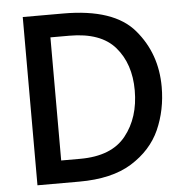

<svg xmlns="http://www.w3.org/2000/svg" viewBox="-52 -785 793 836"><g transform="rotate(-5 344.0 -367.5)"><path d="M78.1 -735.4Q122.1 -735.4 254.9 -735.4Q476.6 -735.4 565.4 -629.9Q654.3 -525.4 654.3 -379.9Q654.3 -279.3 616.2 -193.4Q578.1 -108.4 490.2 -53.7Q403.3 0 260.7 0Q200.2 0 78.1 0Q78.1 -183.6 78.1 -735.4ZM273.4 -98.6Q411.1 -98.6 473.6 -177.7Q536.1 -255.9 536.1 -375Q536.1 -491.2 472.7 -564.5Q410.2 -636.7 273.4 -636.7Q245.1 -636.7 190.4 -636.7Q190.4 -502.9 190.4 -98.6Q210.9 -98.6 273.4 -98.6Z"/></g></svg>

Font: Alata=Ham
Style: Regular
Weight: 400
Designer: Spyros Zevelakis, Eben Sorkin
Version: Version 1.004